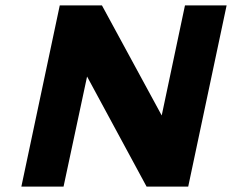

<svg xmlns="http://www.w3.org/2000/svg" viewBox="-20 -690 858 710"><path d="M201 -670 59 0H215L302 -407L522 0H676L818 -670H664L578 -263L357 -670Z"/></svg>

Font: LT Wave Text Black Italic
Style: Regular
Weight: 900
Designer: Daniel Lyons
Version: Version 2.5 (Glyphs App)